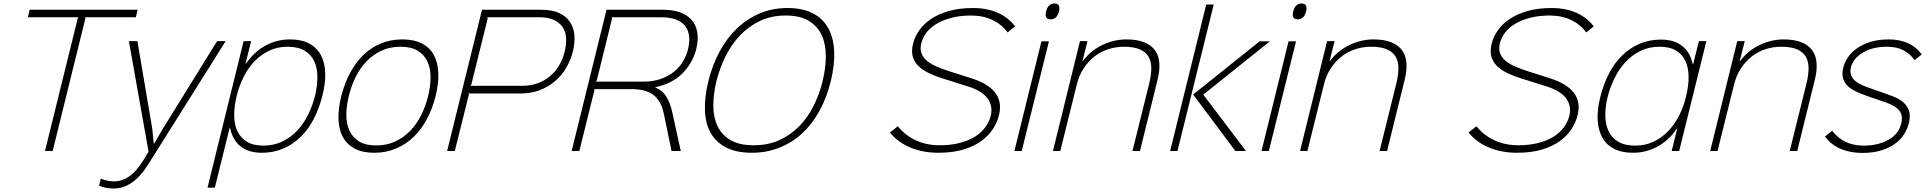

<svg xmlns="http://www.w3.org/2000/svg" viewBox="-20 -866 11051 1101"><path d="M759 -767H468L470 -762L282 0H238L426 -762L430 -767H140L150 -810H769Z M1274 -630 831 75Q785 148 735.5 181.5Q686 215 633 215Q581 215 548 198L558 158Q595 174 635 174Q679 174 720.5 146Q762 118 806 47Q812 37 817 28Q822 20 826 13.5Q830 7 832 4L719 -630H768L853 -128L862 -42H864L914 -128L1225 -630Z M1829 -318Q1811 -246 1780 -185.5Q1749 -125 1704.5 -81.5Q1660 -38 1604 -14Q1548 10 1481 10Q1407 10 1360.5 -26Q1314 -62 1299 -133H1297L1212 210H1170L1377 -630H1420L1388 -500H1390Q1436 -568 1501.5 -604Q1567 -640 1642 -640Q1709 -640 1753 -616.5Q1797 -593 1820 -550Q1843 -507 1845 -448Q1847 -389 1829 -318ZM1787 -318Q1800 -374 1800 -424.5Q1800 -475 1782.5 -513.5Q1765 -552 1727.5 -575Q1690 -598 1629 -598Q1572 -598 1525 -576Q1478 -554 1441 -516Q1404 -478 1378 -427Q1352 -376 1338 -318Q1323 -258 1323 -205.5Q1323 -153 1341 -114.5Q1359 -76 1395.5 -53.5Q1432 -31 1490 -31Q1551 -31 1600 -55Q1649 -79 1686 -119Q1723 -159 1748 -211Q1773 -263 1787 -318Z M2478 -315Q2460 -243 2428 -183Q2396 -123 2351.5 -80.5Q2307 -38 2250.5 -14Q2194 10 2127 10Q2059 10 2014.5 -13.5Q1970 -37 1946.5 -79.5Q1923 -122 1921 -182Q1919 -242 1937 -315Q1955 -387 1987 -447Q2019 -507 2063 -550Q2107 -593 2163.5 -616.5Q2220 -640 2287 -640Q2354 -640 2399.5 -616.5Q2445 -593 2468 -550.5Q2491 -508 2493.5 -448Q2496 -388 2478 -315ZM2435 -315Q2449 -372 2449 -423.5Q2449 -475 2431 -513.5Q2413 -552 2375.5 -575Q2338 -598 2277 -598Q2215 -598 2166.5 -575Q2118 -552 2081 -513.5Q2044 -475 2019 -423.5Q1994 -372 1980 -315Q1966 -258 1966 -207Q1966 -156 1984 -117Q2002 -78 2039 -55Q2076 -32 2137 -32Q2198 -32 2247 -55Q2296 -78 2333 -116.5Q2370 -155 2395.5 -206.5Q2421 -258 2435 -315Z M3265 -570Q3252 -520 3226 -476Q3200 -432 3161.5 -399.5Q3123 -367 3074 -348.5Q3025 -330 2966 -330H2665L2669 -325L2588 0H2544L2744 -810H3085Q3144 -810 3184 -792.5Q3224 -775 3246.5 -743Q3269 -711 3273.5 -667Q3278 -623 3265 -570ZM3218 -570Q3229 -614 3226 -650Q3223 -686 3205 -712Q3187 -738 3154.5 -752.5Q3122 -767 3074 -767H2773L2777 -762L2682 -378L2676 -374H2976Q3024 -374 3064 -389Q3104 -404 3135 -430Q3166 -456 3187 -492Q3208 -528 3218 -570Z M3884 0H3831L3787 -212Q3772 -286 3728.5 -320.5Q3685 -355 3599 -355H3386L3389 -350L3302 0H3258L3458 -810H3784Q3836 -810 3877 -796Q3918 -782 3944 -754Q3970 -726 3978 -683Q3986 -640 3972 -582Q3952 -505 3893.5 -445.5Q3835 -386 3738 -366V-364Q3780 -347 3802 -310Q3824 -273 3833 -231ZM3925 -582Q3937 -631 3930.5 -666.5Q3924 -702 3903 -724Q3882 -746 3848.5 -756.5Q3815 -767 3774 -767H3487L3490 -761L3402 -404L3396 -398H3672Q3726 -398 3769.5 -413.5Q3813 -429 3844.5 -454.5Q3876 -480 3896 -513Q3916 -546 3925 -582Z M4744 -400Q4721 -306 4679 -230Q4637 -154 4579.5 -101Q4522 -48 4449 -19Q4376 10 4291 10Q4205 10 4146.5 -19Q4088 -48 4057 -101Q4026 -154 4022.5 -230Q4019 -306 4042 -400Q4065 -494 4107 -571.5Q4149 -649 4207 -704Q4265 -759 4337.5 -789.5Q4410 -820 4496 -820Q4582 -820 4640.5 -790Q4699 -760 4729.5 -704.5Q4760 -649 4763.5 -571.5Q4767 -494 4744 -400ZM4697 -400Q4715 -473 4715.5 -541.5Q4716 -610 4693 -662Q4670 -714 4619.5 -745.5Q4569 -777 4486 -777Q4403 -777 4338 -746Q4273 -715 4223.5 -663Q4174 -611 4140.5 -543Q4107 -475 4088 -400Q4070 -325 4070.5 -258.5Q4071 -192 4095 -142Q4119 -92 4169.5 -62.5Q4220 -33 4302 -33Q4384 -33 4449 -62.5Q4514 -92 4563 -142Q4612 -192 4645.5 -259Q4679 -326 4697 -400Z M5708 -204Q5699 -166 5675 -128Q5651 -90 5609.5 -59Q5568 -28 5506.5 -9Q5445 10 5361 10Q5273 10 5201.5 -19.5Q5130 -49 5083 -106L5128 -142Q5173 -88 5233.5 -60.5Q5294 -33 5369 -33Q5432 -33 5482.5 -46Q5533 -59 5569.5 -81.5Q5606 -104 5629 -135Q5652 -166 5661 -201Q5675 -257 5643 -301.5Q5611 -346 5526 -372Q5520 -374 5500 -380Q5480 -386 5457.5 -393.5Q5435 -401 5415 -407Q5395 -413 5389 -415Q5338 -431 5301 -449.5Q5264 -468 5242 -492Q5220 -516 5213 -546Q5206 -576 5216 -616Q5225 -654 5250.5 -691Q5276 -728 5318 -756.5Q5360 -785 5420 -802.5Q5480 -820 5559 -820Q5640 -820 5701 -793Q5762 -766 5801 -715L5758 -680Q5726 -725 5672 -751Q5618 -777 5549 -777Q5489 -777 5440.5 -765Q5392 -753 5355 -732Q5318 -711 5295 -682Q5272 -653 5263 -618Q5255 -586 5263.5 -562Q5272 -538 5293.5 -519Q5315 -500 5349.5 -485Q5384 -470 5428 -456L5554 -416Q5606 -399 5640 -376.5Q5674 -354 5692 -327Q5710 -300 5713.5 -269Q5717 -238 5708 -204Z M6027 -846Q6063 -846 6053 -801Q6041 -755 6005 -755Q5967 -755 5979 -801Q5984 -824 5997 -835Q6010 -846 6027 -846ZM5839 0H5797L5952 -629H5995Z M6618 -409 6517 0H6474L6570 -387Q6581 -432 6582 -470.5Q6583 -509 6568 -537.5Q6553 -566 6518.5 -582Q6484 -598 6424 -598Q6380 -598 6337 -584.5Q6294 -571 6258 -543.5Q6222 -516 6194.5 -474.5Q6167 -433 6154 -378L6060 0H6018L6173 -630H6216L6187 -515H6189Q6233 -575 6300.5 -607.5Q6368 -640 6439 -640Q6500 -640 6541 -623.5Q6582 -607 6603.5 -577Q6625 -547 6628 -504Q6631 -461 6618 -409Z M7125 0H7064L6822 -324L7203 -629H7262L6881 -324V-322ZM6732 0H6690L6897 -840H6940Z M7444 -846Q7480 -846 7470 -801Q7458 -755 7422 -755Q7384 -755 7396 -801Q7401 -824 7414 -835Q7427 -846 7444 -846ZM7256 0H7214L7369 -629H7412Z M8035 -409 7934 0H7891L7987 -387Q7998 -432 7999 -470.5Q8000 -509 7985 -537.5Q7970 -566 7935.5 -582Q7901 -598 7841 -598Q7797 -598 7754 -584.5Q7711 -571 7675 -543.5Q7639 -516 7611.5 -474.5Q7584 -433 7571 -378L7477 0H7435L7590 -630H7633L7604 -515H7606Q7650 -575 7717.5 -607.5Q7785 -640 7856 -640Q7917 -640 7958 -623.5Q7999 -607 8020.5 -577Q8042 -547 8045 -504Q8048 -461 8035 -409Z M9026 -204Q9017 -166 8993 -128Q8969 -90 8927.5 -59Q8886 -28 8824.5 -9Q8763 10 8679 10Q8591 10 8519.5 -19.5Q8448 -49 8401 -106L8446 -142Q8491 -88 8551.5 -60.5Q8612 -33 8687 -33Q8750 -33 8800.5 -46Q8851 -59 8887.5 -81.5Q8924 -104 8947 -135Q8970 -166 8979 -201Q8993 -257 8961 -301.5Q8929 -346 8844 -372Q8838 -374 8818 -380Q8798 -386 8775.5 -393.5Q8753 -401 8733 -407Q8713 -413 8707 -415Q8656 -431 8619 -449.5Q8582 -468 8560 -492Q8538 -516 8531 -546Q8524 -576 8534 -616Q8543 -654 8568.5 -691Q8594 -728 8636 -756.5Q8678 -785 8738 -802.5Q8798 -820 8877 -820Q8958 -820 9019 -793Q9080 -766 9119 -715L9076 -680Q9044 -725 8990 -751Q8936 -777 8867 -777Q8807 -777 8758.5 -765Q8710 -753 8673 -732Q8636 -711 8613 -682Q8590 -653 8581 -618Q8573 -586 8581.5 -562Q8590 -538 8611.5 -519Q8633 -500 8667.5 -485Q8702 -470 8746 -456L8872 -416Q8924 -399 8958 -376.5Q8992 -354 9010 -327Q9028 -300 9031.5 -269Q9035 -238 9026 -204Z M9609 0H9566L9598 -129H9596Q9550 -61 9484.5 -25.5Q9419 10 9345 10Q9278 10 9234 -13.5Q9190 -37 9167 -79.5Q9144 -122 9141.5 -181Q9139 -240 9157 -311Q9175 -383 9206 -443.5Q9237 -504 9281.5 -547.5Q9326 -591 9382 -615Q9438 -639 9506 -639Q9579 -639 9625.5 -603Q9672 -567 9687 -497H9689L9722 -630H9765ZM9648 -311Q9663 -371 9663 -423.5Q9663 -476 9645.5 -514.5Q9628 -553 9591.5 -575.5Q9555 -598 9497 -598Q9436 -598 9387 -574Q9338 -550 9301 -510Q9264 -470 9238.5 -418Q9213 -366 9199 -311Q9185 -255 9185.5 -204.5Q9186 -154 9203.5 -115.5Q9221 -77 9258.5 -54Q9296 -31 9357 -31Q9414 -31 9461 -53Q9508 -75 9545 -113Q9582 -151 9608 -202Q9634 -253 9648 -311Z M10387 -409 10286 0H10243L10339 -387Q10350 -432 10351 -470.5Q10352 -509 10337 -537.5Q10322 -566 10287.5 -582Q10253 -598 10193 -598Q10149 -598 10106 -584.5Q10063 -571 10027 -543.5Q9991 -516 9963.5 -474.5Q9936 -433 9923 -378L9829 0H9787L9942 -630H9985L9956 -515H9958Q10002 -575 10069.5 -607.5Q10137 -640 10208 -640Q10269 -640 10310 -623.5Q10351 -607 10372.5 -577Q10394 -547 10397 -504Q10400 -461 10387 -409Z M10926 -159Q10918 -128 10899.5 -97.5Q10881 -67 10848.5 -43Q10816 -19 10769 -4Q10722 11 10658 11Q10592 11 10537 -11.5Q10482 -34 10445 -83L10486 -116Q10522 -72 10565.5 -51.5Q10609 -31 10666 -31Q10751 -31 10809.5 -64.5Q10868 -98 10882 -157Q10894 -205 10870 -233.5Q10846 -262 10785 -282Q10780 -283 10765.5 -288.5Q10751 -294 10734 -299.5Q10717 -305 10702 -310Q10687 -315 10683 -317Q10645 -330 10616.5 -344.5Q10588 -359 10570.5 -378Q10553 -397 10547.5 -421.5Q10542 -446 10550 -478Q10557 -508 10576.5 -537Q10596 -566 10628.5 -589Q10661 -612 10706.5 -626Q10752 -640 10811 -640Q10937 -640 11000 -554L10959 -521Q10934 -557 10895.5 -577.5Q10857 -598 10801 -598Q10718 -598 10662.5 -564.5Q10607 -531 10594 -480Q10588 -456 10594 -437.5Q10600 -419 10616.5 -404Q10633 -389 10659 -377.5Q10685 -366 10719 -355Q10723 -353 10736.5 -348.5Q10750 -344 10765 -339Q10780 -334 10793 -329Q10806 -324 10811 -322Q10852 -309 10877.5 -292Q10903 -275 10916 -254Q10929 -233 10931 -209.5Q10933 -186 10926 -159Z"/></svg>

Font: TypoPRO Sinkin Sans
Style: 200 X Light Italic
Weight: 200
Italic angle: -112°
Designer: Keith Bates
Foundry: K-Type
Version: Sinkin Sans (version 1.0)  by Keith Bates   •   © 2014   www